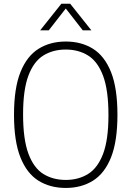

<svg xmlns="http://www.w3.org/2000/svg" viewBox="-20 -964 680 994"><path d="M320.5 9Q239.5 9 179.2 -28.5Q119 -66 85.8 -149.2Q52.5 -232.5 52.5 -370Q52.5 -507.5 86 -590.8Q119.5 -674 179.8 -711.5Q240 -749 320.5 -749Q401.5 -749 461.5 -711.5Q521.5 -674 554.8 -590.8Q588 -507.5 588 -370Q588 -232.5 554.8 -149.2Q521.5 -66 461.2 -28.5Q401 9 320.5 9ZM320.5 -32.5Q386.5 -32.5 436.2 -63.5Q486 -94.5 513.8 -167.8Q541.5 -241 541.5 -368Q541.5 -497 513.8 -571.2Q486 -645.5 436.2 -676.5Q386.5 -707.5 320.5 -707.5Q254 -707.5 204.2 -676.5Q154.5 -645.5 127 -572.2Q99.5 -499 99.5 -372Q99.5 -243 127 -168.8Q154.5 -94.5 204.2 -63.5Q254 -32.5 320.5 -32.5ZM188 -807 297.5 -944.5H343.5L453 -807H408.5L320.5 -920L232.5 -807Z"/></svg>

Font: Encode Sans SemiCondensed SemiCondensed ExtraLight
Style: Regular
Weight: 200
Width: 4
Designer: Multiple Designers
Foundry: Impallari Type
Version: Version 3.000; ttfautohint (v1.8.3) -l 8 -r 50 -G 200 -x 14 